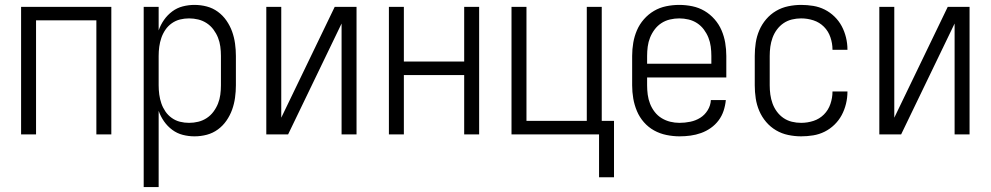

<svg xmlns="http://www.w3.org/2000/svg" viewBox="-20 -548 4040 783"><path d="M66 0V-520H434V0H373V-465H127V0Z M566 215V-520H627V-424Q635 -447 649 -467Q663 -487 682.5 -501.5Q702 -516 725.5 -522Q749 -528 773 -528Q799 -528 823.5 -521.5Q848 -515 868.5 -500Q889 -485 903.5 -464Q918 -443 926.5 -419.5Q935 -396 938.5 -370.5Q942 -345 942 -320V-200Q942 -175 938.5 -149.5Q935 -124 926.5 -100.5Q918 -77 903.5 -56Q889 -35 868.5 -20Q848 -5 823.5 1.5Q799 8 773 8Q749 8 725.5 2Q702 -4 682.5 -18.5Q663 -33 649 -53Q635 -73 627 -96V215ZM751 -47Q770 -47 788.5 -51.5Q807 -56 823 -66.5Q839 -77 850.5 -92.5Q862 -108 869 -125.5Q876 -143 878.5 -162Q881 -181 881 -200V-320Q881 -339 878.5 -358Q876 -377 869 -394.5Q862 -412 850.5 -427.5Q839 -443 823 -453.5Q807 -464 788.5 -468.5Q770 -473 751 -473Q732 -473 714 -468.5Q696 -464 680.5 -453Q665 -442 654.5 -426.5Q644 -411 638 -393.5Q632 -376 629.5 -357.5Q627 -339 627 -320V-200Q627 -181 629.5 -162.5Q632 -144 638 -126.5Q644 -109 654.5 -93.5Q665 -78 680.5 -67Q696 -56 714 -51.5Q732 -47 751 -47Z M1066 0V-520H1127V-68L1345 -520H1434V0H1373V-452L1155 0Z M1566 0V-520H1627V-297H1873V-520H1934V0H1873V-242H1627V0Z M2423 175V0H2066V-520H2127V-55H2373V-520H2434V-55H2484V175Z M2751 8Q2725 8 2698 2.5Q2671 -3 2647.5 -16Q2624 -29 2606 -49.5Q2588 -70 2577.5 -95Q2567 -120 2562.5 -146.5Q2558 -173 2558 -200V-320Q2558 -347 2562.5 -373.5Q2567 -400 2577.5 -424.5Q2588 -449 2606 -469.5Q2624 -490 2647 -503.5Q2670 -517 2696.5 -522.5Q2723 -528 2750 -528Q2777 -528 2803.5 -522.5Q2830 -517 2853 -503.5Q2876 -490 2894 -469.5Q2912 -449 2922.5 -424.5Q2933 -400 2937.5 -373.5Q2942 -347 2942 -320V-232H2619V-200Q2619 -181 2621.5 -162Q2624 -143 2631 -125Q2638 -107 2650 -91.5Q2662 -76 2678.5 -66Q2695 -56 2713.5 -51.5Q2732 -47 2751 -47Q2773 -47 2795 -51.5Q2817 -56 2835.5 -67.5Q2854 -79 2866 -98.5Q2878 -118 2879 -140H2940Q2938 -118 2931 -96.5Q2924 -75 2910.5 -57Q2897 -39 2878.5 -26Q2860 -13 2839 -5.5Q2818 2 2796 5Q2774 8 2751 8ZM2619 -288H2881V-320Q2881 -339 2878.5 -358Q2876 -377 2869 -394.5Q2862 -412 2850.5 -427.5Q2839 -443 2823 -453.5Q2807 -464 2788 -468.5Q2769 -473 2750 -473Q2731 -473 2712 -468.5Q2693 -464 2677 -453.5Q2661 -443 2649.5 -427.5Q2638 -412 2631 -394.5Q2624 -377 2621.5 -358Q2619 -339 2619 -320Z M3247 8Q3221 8 3194.5 2.5Q3168 -3 3145 -16.5Q3122 -30 3104.5 -50.5Q3087 -71 3076.5 -95.5Q3066 -120 3062 -146.5Q3058 -173 3058 -200V-320Q3058 -347 3062 -373.5Q3066 -400 3076.5 -424.5Q3087 -449 3104.5 -469.5Q3122 -490 3145 -503.5Q3168 -517 3194.5 -522.5Q3221 -528 3247 -528Q3272 -528 3296.5 -524Q3321 -520 3343 -509Q3365 -498 3383 -480.5Q3401 -463 3412.5 -441.5Q3424 -420 3430 -395.5Q3436 -371 3436 -346V-345H3375V-346Q3375 -371 3366.5 -396Q3358 -421 3340 -439Q3322 -457 3297.5 -465Q3273 -473 3247 -473Q3228 -473 3209.5 -468.5Q3191 -464 3175.5 -453.5Q3160 -443 3148.5 -427.5Q3137 -412 3130.5 -394Q3124 -376 3121.5 -357.5Q3119 -339 3119 -320V-200Q3119 -181 3121.5 -162.5Q3124 -144 3130.5 -126Q3137 -108 3148.5 -92.5Q3160 -77 3175.5 -66.5Q3191 -56 3209.5 -51.5Q3228 -47 3247 -47Q3273 -47 3297.5 -55Q3322 -63 3340 -81Q3358 -99 3366.5 -124Q3375 -149 3375 -174V-175H3436V-174Q3436 -149 3430 -124.5Q3424 -100 3412.5 -78.5Q3401 -57 3383 -39.5Q3365 -22 3343 -11Q3321 0 3296.5 4Q3272 8 3247 8Z M3566 0V-520H3627V-68L3845 -520H3934V0H3873V-452L3655 0Z"/></svg>

Font: Iosevka Curly Light
Style: Regular
Weight: 300
Monospace: yes
Designer: Belleve Invis
Foundry: Belleve Invis
Version: Version 22.1.2; ttfautohint (v1.8.4)